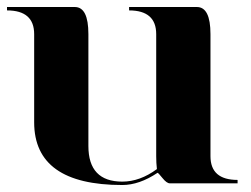

<svg xmlns="http://www.w3.org/2000/svg" viewBox="-30 -528 724 553"><path d="M576.2 -429.7V-78.1Q576.2 -9.8 654.3 -9.8V0H459Q450.2 0 438 -15.1Q425.8 -30.3 423.8 -30.3Q371.1 4.9 322.3 4.9Q68.4 4.9 68.4 -175.8V-429.7Q68.4 -498 -9.8 -498V-507.8H185.5Q224.6 -507.8 224.6 -429.7V-107.4Q224.6 -4.9 322.3 -4.9Q373 -4.9 421.9 -41Q419.9 -58.6 419.9 -78.1V-429.7Q419.9 -498 341.8 -498V-507.8H537.1Q576.2 -507.8 576.2 -429.7Z"/></svg>

Font: spinwerad
Style: Bold
Weight: 700
Width: 7
Version: Version 0.3